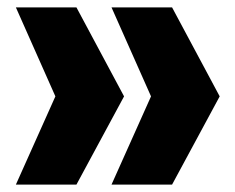

<svg xmlns="http://www.w3.org/2000/svg" viewBox="-20 -564 637 520"><path d="M446 -544 575 -303 446 -64H282L389 -303L282 -544ZM187 -544 316 -303 187 -64H23L130 -303L23 -544Z"/></svg>

Font: Mona Sans ExtraLight Black
Style: Regular
Weight: 900
Version: Version 2.000